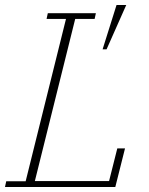

<svg xmlns="http://www.w3.org/2000/svg" viewBox="-27 -751 600 771"><path d="M-2 -23H76L238 -675H160L165 -698H358L353 -675H275L113 -24H411L444 -155H475L436 0H-7ZM441 -731H480L401 -553H385Z"/></svg>

Font: IBM Plex Serif ExtLt
Style: Italic
Weight: 200
Italic angle: -14°
Designer: Mike Abbink, Paul van der Laan, Pieter van Rosmalen
Foundry: Bold Monday
Version: Version 3.001